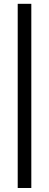

<svg xmlns="http://www.w3.org/2000/svg" viewBox="-20 -786 250 981"><path d="M70.5 -766.5H140V174.5H70.5Z"/></svg>

Font: Lato
Style: Regular
Weight: 400
Designer: Lukasz Dziedzic with Adam Twardoch and Botio Nikoltchev
Foundry: tyPoland Lukasz Dziedzic
Version: Version 2.015; 2015-08-06; http://www.latofonts.com/